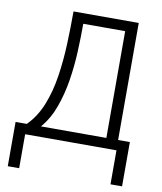

<svg xmlns="http://www.w3.org/2000/svg" viewBox="-94 -768 867 1029"><g transform="rotate(10 339.0 -254.0)"><path d="M19 185V-56H80Q131 -107 160 -180Q189 -253 202 -339Q215 -425 218.5 -515.5Q222 -606 222 -693H577V-56H641V185H578V0H81V185ZM157 -56H513V-637H285Q285 -566 281.5 -486Q278 -406 265.5 -327.5Q253 -249 227.5 -178.5Q202 -108 157 -56Z"/></g></svg>

Font: Ubuntu Sans Light
Style: Regular
Weight: 300
Designer: Dalton Maag Ltd
Foundry: Dalton Maag Ltd
Version: Version 1.006; ttfautohint (v1.8.4.7-5d5b)